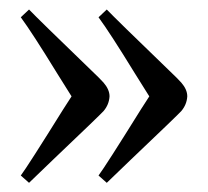

<svg xmlns="http://www.w3.org/2000/svg" viewBox="-20 -406 444 410"><path d="M190.4 -369.1C206.7 -347 232.4 -307.3 267.6 -250L298.8 -200.2L281.2 -172.9C230.5 -91.5 200.2 -44.3 190.4 -31.2L208 -15.6L258.8 -64.5C326.5 -128.9 362.6 -163.7 367.2 -168.9C375 -178.1 379.2 -188.5 379.9 -200.2C379.9 -210 375.7 -219.7 367.2 -229.5C362 -235.4 353.2 -244.1 340.8 -255.9C264.6 -329.4 220.4 -372.7 208 -385.7ZM24.4 -369.1C40.7 -347 66.4 -307.3 101.6 -250L132.8 -200.2L115.2 -172.9C64.5 -91.5 34.2 -44.3 24.4 -31.2L42 -15.6L92.8 -64.5C160.5 -128.9 196.6 -163.7 201.2 -168.9C209 -178.1 213.2 -188.5 213.9 -200.2C213.9 -210 209.6 -219.7 201.2 -229.5C196 -235.4 187.2 -244.1 174.8 -255.9C98.6 -329.4 54.4 -372.7 42 -385.7Z"/></svg>

Font: Abhaya Libre
Style: Regular
Weight: 400
Designer: Pushpananda Ekanayake, Sol Matas, Pathum Egodawatta
Foundry: Mooniak
Version: Version 1.041; ; ttfautohint (v1.5)